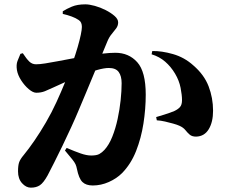

<svg xmlns="http://www.w3.org/2000/svg" viewBox="-20 -822 1040 884"><path d="M122 42Q100 42 81.5 21.5Q63 1 63 -33Q63 -60 68 -74.5Q73 -89 89 -108Q112 -136 138.5 -174.5Q165 -213 191.5 -258.5Q218 -304 240 -352Q262 -400 280.5 -445.5Q299 -491 313.5 -531.5Q328 -572 337.5 -605Q347 -638 352 -662Q357 -686 357 -698Q357 -709 353.5 -717Q350 -725 342 -730Q329 -739 310 -746Q291 -753 269 -758V-770Q286 -781 311 -791.5Q336 -802 373 -802Q391 -802 416.5 -795Q442 -788 466.5 -775.5Q491 -763 507.5 -748.5Q524 -734 524 -719Q524 -704 515 -691.5Q506 -679 494.5 -665.5Q483 -652 475 -633Q466 -611 449.5 -571.5Q433 -532 413.5 -485Q394 -438 375 -392.5Q356 -347 342 -314Q327 -278 307.5 -235.5Q288 -193 267.5 -150.5Q247 -108 229 -72.5Q211 -37 199 -14Q180 20 163.5 31Q147 42 122 42ZM407 32Q376 32 359.5 16Q343 0 334 -45Q332 -56 328 -65Q324 -74 313 -88Q302 -102 279 -129L287 -141Q324 -125 351.5 -115.5Q379 -106 400 -106Q425 -106 437.5 -113Q450 -120 461 -132Q482 -155 497 -192.5Q512 -230 521.5 -274Q531 -318 535.5 -361Q540 -404 540 -439Q540 -472 526.5 -490.5Q513 -509 481 -509Q460 -509 428 -500Q396 -491 359.5 -477Q323 -463 287.5 -447.5Q252 -432 225 -419Q204 -409 186.5 -402Q169 -395 147 -395Q132 -395 112.5 -411.5Q93 -428 77.5 -452Q62 -476 58 -499Q54 -524 60.5 -541Q67 -558 74 -574L85 -577Q102 -551 115 -538.5Q128 -526 146 -526Q163 -526 188 -530Q213 -534 245 -540Q277 -546 314 -553Q351 -560 391 -566Q417 -571 451.5 -575Q486 -579 511 -579Q573 -579 612 -535.5Q651 -492 651 -386Q651 -321 640.5 -253.5Q630 -186 606.5 -126.5Q583 -67 542 -25Q517 0 481 16Q445 32 407 32ZM883 -193Q864 -193 853.5 -202Q843 -211 833.5 -223Q824 -235 806 -243Q795 -248 777 -253Q759 -258 739.5 -262.5Q720 -267 702 -268L699 -283Q722 -290 737 -294.5Q752 -299 762.5 -303Q773 -307 783 -311Q800 -319 809 -329.5Q818 -340 818 -361Q818 -384 811.5 -417.5Q805 -451 786 -483Q767 -515 740.5 -538Q714 -561 678 -572L681 -587Q724 -588 776.5 -573Q829 -558 870 -521Q920 -478 940.5 -424.5Q961 -371 961 -312Q961 -260 941 -227Q921 -194 883 -193Z"/></svg>

Font: Noto Serif JP Black
Style: Regular
Weight: 900
Designer: Ryoko NISHIZUKA 西塚涼子 (kana & ideographs); Frank Grießhammer (Latin, Greek & Cyrillic); Wenlong ZHANG 张文龙 (bopomofo); San
Foundry: Adobe
Version: Version 2.003-H1;hotconv 1.1.1;makeotfexe 2.6.0